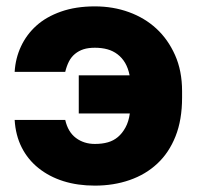

<svg xmlns="http://www.w3.org/2000/svg" viewBox="-20 -563 616 596"><path d="M274.5 13.2Q332.8 13.2 382.5 -4.1Q432.2 -21.3 468.4 -55.2Q504.7 -89 524.9 -140Q545.2 -191 545.2 -260V-280Q545.2 -343.3 523.3 -392.2Q501.5 -441 465.4 -474.2Q429.3 -507.5 380.3 -525.3Q331.3 -543.2 274.5 -543.2Q215.2 -543.2 169.3 -527Q123.3 -510.8 92.8 -483.2Q62.3 -455.7 45.2 -419Q28 -382.3 25.5 -340H182.5Q186.8 -357.8 193.9 -371.9Q201 -386 212.8 -395.7Q224.5 -405.3 239.3 -410.1Q254.2 -414.8 274.5 -414.8Q295.8 -414.8 313.3 -410Q330.8 -405.2 344.9 -394.4Q359 -383.7 368.4 -367.7Q377.8 -351.7 382.3 -329.2H224.5V-210.8H383Q379.5 -185.5 369.5 -167.3Q359.5 -149 346 -137.7Q332.5 -126.3 315 -121.3Q297.5 -116.2 274.5 -116.2Q240.5 -116.2 215.8 -134.7Q191 -153.2 182.5 -190.7H25.5Q28.3 -143.2 47.3 -105.5Q66.3 -67.8 99.4 -41.3Q132.5 -14.7 176.7 -0.7Q220.8 13.2 274.5 13.2Z"/></svg>

Font: Golos Text VF
Style: Regular
Weight: 400
Designer: A.Korolkova, Vitaly Kuzmin
Foundry: ParaType Ltd
Version: Version 2.005